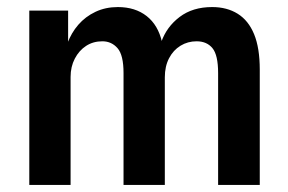

<svg xmlns="http://www.w3.org/2000/svg" viewBox="-20 -524 817 544"><path d="M63 0V-494H173V-401H171Q182 -431 202 -454Q222 -477 250.5 -490.5Q279 -504 314 -504Q363 -504 395.5 -478.5Q428 -453 439 -405H437Q452 -448 489 -476Q526 -504 581 -504Q623 -504 653.5 -485Q684 -466 700 -427Q716 -388 716 -327V0H598V-317Q598 -368 582 -387.5Q566 -407 537 -407Q512 -407 491.5 -394.5Q471 -382 459 -359Q447 -336 447 -305V0H330V-317Q330 -368 313 -387.5Q296 -407 270 -407Q244 -407 224 -394Q204 -381 192 -358Q180 -335 180 -306V0Z"/></svg>

Font: Nunito Sans 10pt Condensed
Style: Bold
Weight: 700
Width: 3
Designer: Vernon Adams
Foundry: Vernon Adams
Version: Version 3.101;gftools[0.9.27]